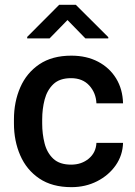

<svg xmlns="http://www.w3.org/2000/svg" viewBox="-20 -770 562 800"><path d="M276.4 -84Q319.8 -84 349.9 -109.1Q379.9 -134.3 381.8 -174.8H492.7Q491.2 -123 462.2 -81.3Q433.1 -39.6 384.8 -14.9Q336.4 9.8 277.8 9.8Q197.3 9.8 144 -26.1Q90.8 -62 64.5 -122.3Q38.1 -182.6 38.1 -255.4V-272.5Q38.1 -345.7 64.5 -406Q90.8 -466.3 144 -502.2Q197.3 -538.1 277.3 -538.1Q340.8 -538.1 388.7 -512.9Q436.5 -487.8 463.9 -443.1Q491.2 -398.4 492.7 -339.4H381.8Q379.9 -382.8 352.1 -413.6Q324.2 -444.3 275.9 -444.3Q228.5 -444.3 202.4 -419.4Q176.3 -394.5 166 -355.2Q155.8 -315.9 155.8 -272.5V-255.4Q155.8 -211.9 165.8 -172.6Q175.8 -133.3 202.1 -108.6Q228.5 -84 276.4 -84ZM295.9 -750 431.2 -615.2V-609.9H335.9L261.2 -686.5L186.5 -609.9H93.3V-616.2L226.6 -750Z"/></svg>

Font: Vazirmatn UI FD Medium
Style: Regular
Weight: 500
Designer: Saber Rastikerdar
Foundry: Saber Rastikerdar
Version: Version 33.003